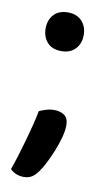

<svg xmlns="http://www.w3.org/2000/svg" viewBox="-72 -498 364 655"><g transform="rotate(10 110.0 -170.5)"><path d="M44 -393Q44 -422 61 -441Q78 -460 110 -460Q141 -460 158.5 -441Q176 -422 176 -393Q176 -364 158.5 -345Q141 -326 110 -326Q78 -326 61 -345Q44 -364 44 -393ZM109 88Q98 104 86.5 111.5Q75 119 58 119Q30 119 11 100Q19 78 27.5 50.5Q36 23 44 -5.5Q52 -34 59 -61.5Q66 -89 70 -111Q81 -116 94 -120Q107 -124 122 -124Q143 -124 157 -114Q171 -104 171 -79Q171 -61 164.5 -37Q158 -13 148.5 10.5Q139 34 128.5 55Q118 76 109 88Z"/></g></svg>

Font: Baloo Paaji 2 Medium
Style: Regular
Weight: 500
Designer: Shuchita Grover, Noopur Datye and Ek Type
Foundry: Ek Type
Version: Version 1.640;hotconv 1.0.111;makeotfexe 2.5.65597; ttfautoh